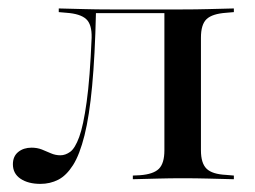

<svg xmlns="http://www.w3.org/2000/svg" viewBox="-20 -435 620 466"><path d="M423.4 -2.4Q391.9 -2.4 364.1 -1.6Q336.3 -0.8 302.4 0V-8.9L319.4 -9.7Q352.4 -12.1 365.7 -25.4Q379 -38.7 379 -70.2V-207.3H467.7V-70.2Q467.7 -38.7 481.5 -25.4Q495.2 -12.1 529 -10.5L547.6 -8.9V0Q513.7 -0.8 484.7 -1.6Q455.6 -2.4 423.4 -2.4ZM78.2 11.3Q48.4 11.3 29.8 -1.2Q11.3 -13.7 11.3 -36.3Q11.3 -55.6 24.2 -66.1Q37.1 -76.6 56.5 -76.6Q70.2 -76.6 81.5 -72.2Q92.7 -67.7 103.6 -62.9Q114.5 -58.1 126.6 -58.1Q138.7 -58.1 150.4 -66.5Q162.1 -75 172.2 -102.4Q182.3 -129.8 190.3 -187.5Q198.4 -245.2 202.4 -343.5Q203.2 -375.8 189.1 -388.7Q175 -401.6 141.1 -404L122.6 -405.6V-414.5Q156.5 -413.7 185.5 -412.9Q214.5 -412.1 246.8 -412.1H248.4H423.4Q455.6 -412.1 484.7 -412.9Q513.7 -413.7 547.6 -414.5V-405.6L529 -404Q495.2 -401.6 481.5 -388.7Q467.7 -375.8 467.7 -343.5V-207.3H379V-405.6L382.3 -403.2H209.7L212.9 -404.8Q210.5 -299.2 203.6 -226.2Q196.8 -153.2 185.1 -106.5Q173.4 -59.7 157.3 -34.3Q141.1 -8.9 121.4 1.2Q101.6 11.3 78.2 11.3Z"/></svg>

Font: Playfair 144pt SemiExpanded Medium
Style: Regular
Weight: 500
Width: 6
Designer: Claus Eggers Sørensen
Foundry: Claus Eggers Sørensen
Version: Version 2.203